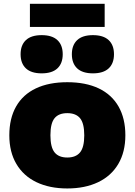

<svg xmlns="http://www.w3.org/2000/svg" viewBox="-20 -1000 722 1030"><path d="M30 -274Q30 -365 66.5 -429Q103 -493 172.8 -526Q242.5 -559 341 -559Q440 -559 509.8 -525.8Q579.5 -492.5 616 -428.5Q652.5 -364.5 652.5 -274.5Q652.5 -184.5 614.5 -120.2Q576.5 -56 506.2 -22.5Q436 11 341 11Q246 11 176 -22.5Q106 -56 68 -120.2Q30 -184.5 30 -274ZM432 -274Q432 -338.5 409.5 -365.8Q387 -393 341 -393Q295 -393 272.8 -366Q250.5 -339 250.5 -274.5Q250.5 -210 272.8 -182.5Q295 -155 341 -155Q387 -155 409.5 -182.5Q432 -210 432 -274ZM90.5 -709Q90.5 -758 119 -784.8Q147.5 -811.5 203.5 -811.5Q259.5 -811.5 288 -784.8Q316.5 -758 316.5 -709Q316.5 -660 288 -633.2Q259.5 -606.5 203.5 -606.5Q147.5 -606.5 119 -633.2Q90.5 -660 90.5 -709ZM365.5 -709Q365.5 -758 394 -784.8Q422.5 -811.5 478.5 -811.5Q534.5 -811.5 563 -784.8Q591.5 -758 591.5 -709Q591.5 -660 563 -633.2Q534.5 -606.5 478.5 -606.5Q422.5 -606.5 394 -633.2Q365.5 -660 365.5 -709ZM140.5 -855.5V-979.5H541.5V-855.5Z"/></svg>

Font: Encode Sans Semi Expanded Black
Style: Regular
Weight: 900
Width: 6
Designer: Multiple Designers
Foundry: Impallari Type
Version: Version 2.000